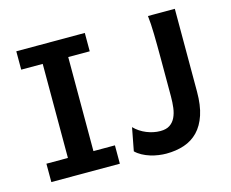

<svg xmlns="http://www.w3.org/2000/svg" viewBox="-101 -856 1215 1011"><g transform="rotate(-15 506.5 -350.5)"><path d="M437 -712.9V-612.8H319.8V-100.1H437V0H63.5V-100.1H180.7V-612.8H63.5V-712.9ZM927.7 -712.9V-261.2Q927.7 -187 910.4 -135Q893.1 -83 861.6 -50.3Q830.1 -17.6 785.9 -2.7Q741.7 12.2 687.5 12.2Q668.5 12.2 646 9Q623.5 5.9 601.6 -1Q579.6 -7.8 559.6 -18.6Q539.6 -29.3 524.9 -43.9L548.8 -169.4Q562.5 -155.3 579.1 -144.3Q595.7 -133.3 613.8 -126Q631.8 -118.7 650.9 -114.7Q669.9 -110.8 688.5 -110.8Q720.7 -110.8 740.2 -124Q759.8 -137.2 770.5 -159.7Q781.2 -182.1 784.9 -211.2Q788.6 -240.2 788.6 -272.5V-478.5Q788.6 -514.2 788.3 -548.1Q788.1 -582 787.4 -612.1Q786.6 -642.1 785.2 -667.7Q783.7 -693.4 781.2 -712.9Z"/></g></svg>

Font: Andika New Basic
Style: Bold
Weight: 700
Designer: Victor Gaultney, Annie Olsen, Pablo Ugerman
Foundry: SIL International
Version: Version 5.500; ttfautohint (v1.8.3)